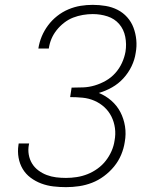

<svg xmlns="http://www.w3.org/2000/svg" viewBox="-20 -763 640 791"><path d="M252 8Q226 8 200 5Q174 2 150 -7Q126 -16 106 -31Q86 -46 73.5 -67Q61 -88 56.5 -113.5Q52 -139 56 -165Q56 -167 56.5 -168.5Q57 -170 57 -172H100Q100 -170 99.5 -169Q99 -168 99 -167Q95 -146 98.5 -126Q102 -106 112 -89.5Q122 -73 138 -61Q154 -49 172.5 -42Q191 -35 211 -32.5Q231 -30 252 -30Q274 -30 296.5 -33.5Q319 -37 340.5 -45.5Q362 -54 381.5 -68Q401 -82 415.5 -100.5Q430 -119 439.5 -140.5Q449 -162 452 -184Q457 -210 453.5 -235.5Q450 -261 439 -283Q428 -305 410 -321.5Q392 -338 369 -348Q346 -358 320.5 -360.5Q295 -363 269 -363L275 -402Q299 -402 323 -403Q347 -404 370.5 -411Q394 -418 416 -430.5Q438 -443 455 -462Q472 -481 482.5 -504Q493 -527 497 -550Q502 -581 496 -611.5Q490 -642 471 -664Q452 -686 423 -695.5Q394 -705 362 -705Q342 -705 321.5 -701.5Q301 -698 281.5 -690.5Q262 -683 244.5 -669.5Q227 -656 213.5 -639Q200 -622 192 -603Q184 -584 181 -563H138Q142 -589 152 -613Q162 -637 178 -658.5Q194 -680 215.5 -697Q237 -714 262 -724.5Q287 -735 312 -739Q337 -743 362 -743Q389 -743 415.5 -738.5Q442 -734 464.5 -722.5Q487 -711 504 -692Q521 -673 530 -649Q539 -625 541.5 -598.5Q544 -572 539 -545Q535 -517 522 -490Q509 -463 488.5 -440.5Q468 -418 441.5 -403Q415 -388 387 -380Q415 -369 438.5 -348.5Q462 -328 476 -301Q490 -274 495 -242.5Q500 -211 494 -178Q490 -151 479 -125Q468 -99 450 -77Q432 -55 408.5 -37.5Q385 -20 359 -10Q333 0 306 4Q279 8 252 8Z"/></svg>

Font: Iosevka Curly XLtExObl
Style: Regular
Weight: 200
Width: 7
Italic angle: -9°
Monospace: yes
Designer: Belleve Invis
Foundry: Belleve Invis
Version: Version 11.0.1; ttfautohint (v1.8.3)